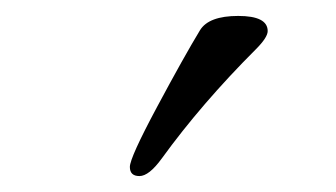

<svg xmlns="http://www.w3.org/2000/svg" viewBox="-20 -670 422 241"><path d="M231 -632Q242 -650 279 -650Q316 -650 316 -631Q316 -623 301 -608Q233 -540 183 -471Q167 -449 155 -449Q143 -449 143 -460.5Q143 -472 177 -535.5Q211 -599 231 -632Z"/></svg>

Font: EB Garamond
Style: Regular
Weight: 400
Version: Version 0.012